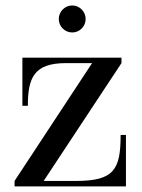

<svg xmlns="http://www.w3.org/2000/svg" viewBox="-20 -666 507 686"><path d="M190 -598C190 -571.5 211.5 -550 238 -550C264.5 -550 286 -571.5 286 -598C286 -624.5 264.5 -646.5 238 -646.5C211.5 -646.5 190 -624.5 190 -598ZM216 -440.5H309L32 -19.5V0H430V-184H411C411 -60 387.5 -19.5 251 -19.5H136L414 -440.5V-460H60V-288H79.5C79.5 -389 102 -440.5 216 -440.5Z"/></svg>

Font: Bodoni* 11
Style: Regular
Weight: 400
Version: Version 2.3